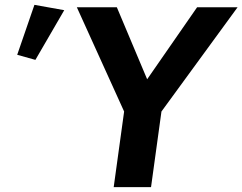

<svg xmlns="http://www.w3.org/2000/svg" viewBox="-20 -772 1000 792"><path d="M793 -742 587 -445 462 -742H297L492 -312L449 0H603L646 -312L960 -742ZM126 -525 245 -730 122 -752 51 -546Z"/></svg>

Font: Cheyenne Sans
Style: Bold Italic
Weight: 700
Italic angle: -8.13011°
Designer: The Public Sans project authors (U.S. Web Design System), Libre Franklin designed by Pablo Impallari and Rodrigo Fuenzal
Foundry: The Cheyenne Sans Project Authors
Version: Version 2.007